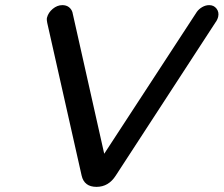

<svg xmlns="http://www.w3.org/2000/svg" viewBox="-20 -724 871 748"><path d="M431 -40Q403 4 356 4Q308 4 298 -40L164 -635Q163 -638 162.5 -645Q162 -652 163 -655Q168 -675 185.5 -689.5Q203 -704 223 -704Q238 -704 248 -696.5Q258 -689 262 -677L386 -125L747 -678Q755 -689 768 -696.5Q781 -704 795 -704Q813 -704 823.5 -690.5Q834 -677 830 -659Q829 -654 826 -647.5Q823 -641 819 -636Z"/></svg>

Font: Sepalumica Med
Style: Italic
Weight: 500
Italic angle: -12°
Designer: Julieta Ulanovsky
Foundry: Julieta Ulanovsky
Version: Version 7.200